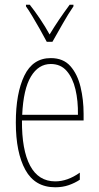

<svg xmlns="http://www.w3.org/2000/svg" viewBox="-20 -876 420 813"><path d="M195 -630Q248 -630 278 -596Q308 -562 321 -508Q334 -454 334 -394V-366H73Q72 -241 107.5 -174.5Q143 -108 214 -108Q266 -108 318 -145V-115Q297 -101 271 -92Q245 -83 214 -83Q128 -83 87.5 -156.5Q47 -230 47 -357Q47 -481 83 -555.5Q119 -630 195 -630ZM195 -605Q143 -605 111 -552Q79 -499 74 -390H310Q311 -449 299.5 -497.5Q288 -546 262.5 -575.5Q237 -605 195 -605ZM178 -699Q165 -724 148.5 -753Q132 -782 116.5 -808Q101 -834 90 -849V-856H106Q126 -831 149 -797Q172 -763 190 -730Q210 -763 230 -792.5Q250 -822 275 -856H291V-849Q269 -817 245.5 -775.5Q222 -734 202 -699Z"/></svg>

Font: Noto Sans Kannada UI ExtraCondensed Thin
Style: Regular
Weight: 100
Width: 2
Designer: Jelle Bosma - Monotype Design Team
Foundry: Monotype Imaging Inc.
Version: Version 2.005; ttfautohint (v1.8.4.7-5d5b)